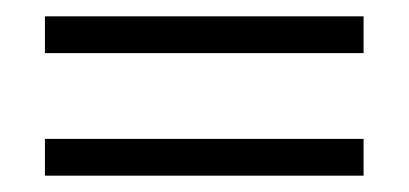

<svg xmlns="http://www.w3.org/2000/svg" viewBox="-20 -450 500 235"><path d="M425 -430V-385H35V-430ZM425 -280V-235H35V-280Z"/></svg>

Font: Yeseva One
Style: Regular
Weight: 400
Designer: Jovanny Lemonad
Foundry: Jovanny Lemonad
Version: Version 2.001; ttfautohint (v0.91) -l 8 -r 50 -G 200 -x 0 -w